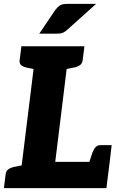

<svg xmlns="http://www.w3.org/2000/svg" viewBox="-32 -967 609 987"><path d="M65 0 155 -729H325L252 -135H532L515 0ZM420 -113 443 -182Q450 -200 459.5 -210.5Q469 -221 486 -221H542L532 -135ZM-12 0 -3 -71Q-1 -88 10.5 -96.5Q22 -105 41 -109L86 -118L85 0ZM175 -729 146 -611 103 -620Q86 -624 76.5 -632.5Q67 -641 69 -658L78 -729ZM402 -729 393 -658Q391 -641 379.5 -632.5Q368 -624 349 -620L304 -611L305 -729ZM312 -947H462L315 -815Q303 -804 292 -799Q281 -794 263 -794H170L253 -917Q264 -931 276 -939Q288 -947 312 -947Z"/></svg>

Font: Aleo Black
Style: Italic
Weight: 900
Italic angle: -7°
Designer: Alessio Laiso
Foundry: Alessio Laiso
Version: Version 2.001;gftools[0.9.29]